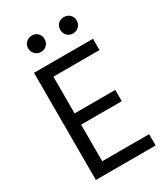

<svg xmlns="http://www.w3.org/2000/svg" viewBox="-208 -951 917 1046"><g transform="rotate(-30 250.5 -428.0)"><path d="M453 0H77V-674H448V-603H158V-372H414V-301H158V-71H453ZM406 -841.5Q421 -827 421 -805Q421 -783 406 -768Q391 -753 369 -753Q347 -753 332.5 -768Q318 -783 318 -805Q318 -827 332.5 -841.5Q347 -856 369 -856Q391 -856 406 -841.5ZM204.5 -841.5Q219 -827 219 -805Q219 -783 204.5 -768Q190 -753 168 -753Q146 -753 131 -768Q116 -783 116 -805Q116 -827 131 -841.5Q146 -856 168 -856Q190 -856 204.5 -841.5Z"/></g></svg>

Font: Hind Guntur
Style: Regular
Weight: 400
Designer: Manushi Parikh, Hitesh Malaviya
Foundry: Indian Type Foundry
Version: Version 1.002;PS 1.0;hotconv 1.0.86;makeotf.lib2.5.63406; tt